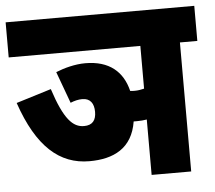

<svg xmlns="http://www.w3.org/2000/svg" viewBox="-47 -674 810 725"><g transform="rotate(-5 357.5 -311.0)"><path d="M174 -418 218 -298C232 -304 248 -308 263 -308C293 -308 307 -288 307 -256C307 -224 293 -206 261 -206C219 -206 186 -239 148 -356L15 -315C73 -145 157 -72 270 -72C361 -72 433 -106 449 -207C453 -207 457 -207 461 -207C475 -207 487 -208 499 -210V0H649V-489H715V-622H0V-489H499V-327C487 -324 475 -322 464 -322C457 -322 451 -322 446 -323C428 -397 377 -442 286 -442C247 -442 206 -431 174 -418Z"/></g></svg>

Font: Noto Sans ExtraCondensed Black
Style: Italic
Weight: 900
Width: 2
Italic angle: -12°
Designer: Monotype Design Team
Foundry: Monotype Imaging Inc.
Version: Version 2.013